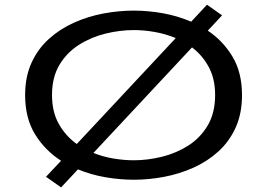

<svg xmlns="http://www.w3.org/2000/svg" viewBox="-20 -751 1140 814"><path d="M175 -1.5 239 -69.5Q171.5 -112.5 129 -181Q86.5 -249.5 86.5 -348Q86.5 -426 113.8 -485.2Q141 -544.5 187.8 -586.5Q234.5 -628.5 293.8 -655Q353 -681.5 418.5 -693.8Q484 -706 547.5 -706Q608 -706 670.8 -694.8Q733.5 -683.5 790.5 -659L857.5 -731L921.5 -686L861 -621Q925 -578.5 965.5 -511.2Q1006 -444 1006 -348Q1006 -269.5 979 -210Q952 -150.5 905.5 -108.5Q859 -66.5 799.8 -40Q740.5 -13.5 675.5 -1.2Q610.5 11 547.5 11Q488.5 11 427.2 0.5Q366 -10 310.5 -33L239 43.5ZM200.5 -348Q200.5 -276 229.8 -224.8Q259 -173.5 305.5 -140.5L725 -589.5Q683 -607 637.2 -615.2Q591.5 -623.5 547.5 -623.5Q488.5 -623.5 427.2 -608.5Q366 -593.5 314.8 -561Q263.5 -528.5 232 -476Q200.5 -423.5 200.5 -348ZM547.5 -71.5Q606 -71.5 666.8 -86.5Q727.5 -101.5 778.5 -134Q829.5 -166.5 860.8 -219.5Q892 -272.5 892 -348Q892 -417 865 -467Q838 -517 794 -550L376 -102.5Q416.5 -86.5 460.8 -79Q505 -71.5 547.5 -71.5Z"/></svg>

Font: Trispace Expanded
Style: Regular
Weight: 400
Width: 7
Designer: Tyler Finck
Foundry: Etcetera Type Company
Version: Version 1.210; ttfautohint (v1.8.3)